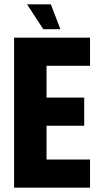

<svg xmlns="http://www.w3.org/2000/svg" viewBox="-20 -867 461 887"><path d="M105 -847H215L259 -732H180ZM45 -693H396V-563H195V-416H369V-286H195V-130H396V0H45Z"/></svg>

Font: Khand
Style: Bold
Weight: 700
Designer: Devanagari: Sanchit Sawaria, Jyotish Sonowal; Latin: Satya Rajpurohit
Foundry: Indian Type Foundry
Version: Version 1.101;PS 1.0;hotconv 1.0.78;makeotf.lib2.5.61930; tt